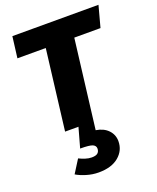

<svg xmlns="http://www.w3.org/2000/svg" viewBox="-152 -658 829 1012"><g transform="rotate(-20 262.5 -152.5)"><path d="M217 176Q241 176 251 167Q261 158 261 142Q261 126 244.5 118.5Q228 111 175 111L206 0H131L186 -449H27L42 -568H525L493 -449H346L285 48Q329 55 353.5 81Q378 107 378 143Q378 195 337.5 229Q297 263 225 263Q190 263 156 252.5Q122 242 101 229L147 156Q163 164 181.5 170Q200 176 217 176Z"/></g></svg>

Font: Qjlgwqiwhsfqbnnlvksmvfsycuq
Style: Regular
Weight: 700
Italic angle: -8°
Designer: Carrois Corporate & Edenspiekermann
Foundry: Carrois Corporate GbR & Edenspiekermann AG
Version: Version 2.001